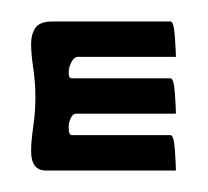

<svg xmlns="http://www.w3.org/2000/svg" viewBox="-20 -692 194 179"><path d="M23 -533Q9 -533 9 -551Q9 -560 11 -574Q13 -588 13 -601Q13 -615 11 -628.5Q9 -642 9 -651Q9 -660 13 -666Q17 -672 29 -672H139Q142 -672 143 -658Q144 -644 144 -639H53Q49 -639 46.5 -634Q44 -629 44 -624Q44 -619 47 -619H139Q142 -619 143 -605.5Q144 -592 144 -586H51Q48 -586 46 -582Q44 -578 44 -573Q44 -566 47 -566H139Q142 -566 143 -552.5Q144 -539 144 -533Z"/></svg>

Font: Ruwudu
Style: Regular
Weight: 400
Designer: Becca Hirsbrunner Spalinger
Foundry: SIL International
Version: Version 3.000